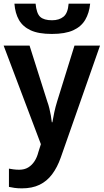

<svg xmlns="http://www.w3.org/2000/svg" viewBox="-20 -792 568 1052"><path d="M474 -772Q469 -721 447 -683.5Q425 -646 381 -626Q337 -606 264 -606Q191 -606 148 -626Q105 -646 84 -682.5Q63 -719 59 -772H175Q180 -718 200.5 -699.5Q221 -681 265 -681Q304 -681 328 -700.5Q352 -720 356 -772ZM0 -542H142L239 -236Q246 -217 250.5 -198Q255 -179 258.5 -160Q262 -141 264 -122H267Q271 -147 277.5 -177Q284 -207 293 -236L388 -542H528L313 71Q294 125 265.5 163Q237 201 196.5 220.5Q156 240 100 240Q77 240 59.5 237.5Q42 235 29 232V132Q39 134 54 136Q69 138 85 138Q114 138 134.5 125.5Q155 113 169 91.5Q183 70 190 42L204 -2Z"/></svg>

Font: Noto Sans Display SemiBold
Style: Regular
Weight: 600
Designer: Monotype Design Team
Foundry: Monotype Imaging Inc.
Version: Version 2.003